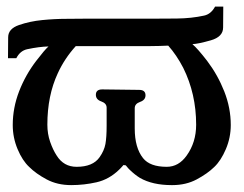

<svg xmlns="http://www.w3.org/2000/svg" viewBox="-20 -529 730 574"><path d="M192.9 24.4Q151.4 24.4 119.4 7.3Q87.4 -9.8 67.4 -29.8Q46.9 -48.8 32.5 -83.3Q18.1 -117.7 18.1 -155.3Q18.1 -206.5 37.1 -255.9Q56.2 -305.2 88.4 -347.2Q113.8 -380.4 125 -390.1Q98.1 -389.6 61 -381.8Q40 -377 28.8 -355H3.9L4.4 -417.5Q4.4 -442.9 36.6 -454.1Q68.8 -465.3 106.2 -469Q143.6 -472.7 179.2 -472.7Q213.4 -472.7 227.5 -473.1H423.3Q463.4 -473.1 508.1 -473.6Q552.7 -474.1 590.3 -482.4Q610.8 -486.8 623 -509.3H647.5L647 -446.8Q647 -418.9 610.1 -408.4Q573.2 -397.9 555.2 -397Q570.8 -383.8 599.1 -347.2Q630.9 -305.2 650.4 -255.9Q669.9 -206.5 669.9 -155.3Q669.9 -117.7 655.3 -83.3Q640.6 -48.8 620.6 -29.8Q600.1 -9.8 568.1 7.3Q536.1 24.4 495.1 24.4H493.2Q436 24.4 398.4 2.9Q382.8 -6.8 367.7 -21.5Q364.7 -23.9 356 -34.7L349.1 -35.6Q340.3 -25.4 335.9 -21.5Q306.2 7.3 268.8 15.9Q231.4 24.4 192.9 24.4ZM206.5 -391.1Q172.9 -354 152.8 -310.1Q121.6 -243.2 121.6 -156.2Q121.6 -128.9 129.9 -105Q138.2 -81.1 149.4 -64Q170.4 -30.3 209 -30.3Q257.8 -30.3 277.8 -59.1Q291.5 -78.6 295.2 -98.6Q298.8 -118.7 298.8 -153.3V-207Q298.8 -220.2 282.7 -225.8Q266.6 -231.4 266.6 -245.6Q266.6 -261.7 285.6 -261.7L396 -260.3Q415 -260.3 415 -244.1Q415 -230 398.9 -224.4Q382.8 -218.8 382.8 -205.6V-145Q382.8 -87.4 407.7 -56.2Q428.2 -30.3 478.5 -30.3Q514.2 -30.3 538.1 -64Q566.4 -103.5 566.4 -156.2Q566.4 -248.5 527.8 -326.2Q507.8 -364.7 482.9 -392.6Q472.2 -392.1 455.8 -391.6Q439.5 -391.1 425.8 -391.1Z"/></svg>

Font: Caudex
Style: Bold
Weight: 700
Version: Version 1.01